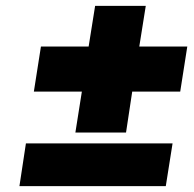

<svg xmlns="http://www.w3.org/2000/svg" viewBox="-20 -640 660 652"><path d="M95 -329 119 -482H281L303 -620H475L453 -482H616L592 -329H429L408 -190H236L258 -329ZM46 -8 68 -153H566L543 -8Z"/></svg>

Font: Jost* Heavy
Style: Italic
Weight: 800
Italic angle: -10°
Version: Version 3.7